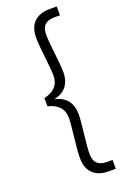

<svg xmlns="http://www.w3.org/2000/svg" viewBox="-205 -995 822 1245"><g transform="rotate(-20 206.5 -373.0)"><path d="M190.9 -227.1Q190.9 -320.3 85.9 -345.2V-401.9Q190.9 -425.8 190.9 -519Q190.9 -558.1 179.9 -650.6Q168.9 -743.2 168.9 -788.1Q168.9 -859.9 207.8 -896.5Q246.6 -933.1 314 -933.1H363.8V-872.1H326.2Q281.7 -872.1 259.3 -851.1Q236.8 -830.1 236.8 -783.2Q236.8 -742.2 247.8 -649.9Q258.8 -557.6 258.8 -517.1Q258.8 -461.9 231.4 -424.6Q204.1 -387.2 147 -374V-372.1Q204.1 -358.9 231.4 -321.5Q258.8 -284.2 258.8 -229Q258.8 -189.5 247.8 -96.7Q236.8 -3.9 236.8 37.1Q236.8 84 259.3 105Q281.7 126 326.2 126H363.8V187H314Q246.6 187 207.8 150.4Q168.9 113.8 168.9 42Q168.9 -2.9 179.9 -95.7Q190.9 -188.5 190.9 -227.1Z"/></g></svg>

Font: SVN-Poppins Light
Style: Regular
Weight: 300
Designer: Ninad Kale (Devanagari), Jonny Pinhorn (Latin)
Foundry: Indian Type Foundry
Version: Version 3.002 2017